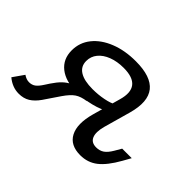

<svg xmlns="http://www.w3.org/2000/svg" viewBox="-121 -604 793 793"><g transform="rotate(45 275.0 -207.5)"><path d="M402.4 11.3Q343.5 11.3 321.8 -30.2Q300 -71.8 320.2 -145.2L354.8 -268.5Q369.4 -319.4 349.2 -345.2Q329 -371 274.2 -371Q236.3 -371 206.9 -359.7Q177.4 -348.4 160.9 -328.2Q144.4 -308.1 144.4 -281.5Q144.4 -250 170.2 -233.9Q196 -217.7 245.2 -217.7Q278.2 -217.7 308.9 -223.8Q339.5 -229.8 354.8 -239.5L351.6 -198.4Q331.5 -183.1 289.5 -172.6Q247.6 -162.1 207.3 -162.1Q143.5 -162.1 107.3 -190.7Q71 -219.4 71 -270.2Q71 -316.1 99.2 -351.2Q127.4 -386.3 177 -406Q226.6 -425.8 290.3 -425.8Q379.8 -425.8 412.9 -384.3Q446 -342.7 422.6 -258.9L389.5 -141.1Q379 -101.6 388.3 -79.8Q397.6 -58.1 425.8 -58.1Q446 -58.1 460.5 -68.1Q475 -78.2 488.7 -101.6L505.6 -130.6H561.3L541.9 -96Q509.7 -38.7 477.4 -13.7Q445.2 11.3 402.4 11.3ZM42.7 11.3Q23.4 11.3 6 4.4Q-11.3 -2.4 -26.6 -15.3L7.3 -63.7Q23.4 -52.4 39.5 -52.4Q55.6 -52.4 67.3 -60.9Q79 -69.4 92.7 -91.1L104.8 -109.7Q121 -133.9 135.5 -148Q150 -162.1 168.1 -171Q186.3 -179.8 211.3 -187.1L263.7 -166.1Q233.1 -162.1 214.5 -149.6Q196 -137.1 175 -106.5L129 -38.7Q111.3 -13.7 91.1 -1.2Q71 11.3 42.7 11.3Z"/></g></svg>

Font: Playfair 5pt SemiExpanded Light
Style: Italic
Weight: 300
Width: 6
Italic angle: -15.6°
Designer: Claus Eggers Sørensen
Foundry: Claus Eggers Sørensen
Version: Version 2.203